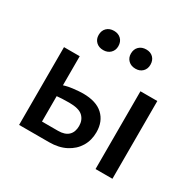

<svg xmlns="http://www.w3.org/2000/svg" viewBox="-147 -840 1026 1005"><g transform="rotate(30 366.0 -337.5)"><path d="M84 0V-470H179V-75H276Q317 -75 338 -95Q359 -115 359 -152Q359 -188 335.5 -210Q312 -232 253 -232Q241 -232 210.5 -231Q180 -230 152 -224V-285Q193 -301 232 -305.5Q271 -310 292 -310Q372 -310 413 -272Q454 -234 454 -169Q454 -120 431 -82Q408 -44 365.5 -22Q323 0 265 0ZM546 0V-470H648V0ZM269 -559Q242 -559 225.5 -575Q209 -591 209 -616Q209 -643 225.5 -659Q242 -675 269 -675Q295 -675 311.5 -659Q328 -643 328 -616Q328 -591 311.5 -575Q295 -559 269 -559ZM464 -559Q437 -559 420.5 -575Q404 -591 404 -616Q404 -643 420.5 -659Q437 -675 464 -675Q490 -675 506 -659Q522 -643 522 -616Q522 -591 506 -575Q490 -559 464 -559Z"/></g></svg>

Font: Ysabeau SC SemiBold
Style: Regular
Weight: 600
Designer: Christian Thalmann (Catharsis Fonts)
Version: Version 2.001;gftools[0.9.30]; featfreeze: smcp